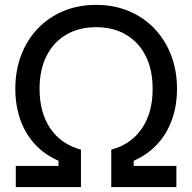

<svg xmlns="http://www.w3.org/2000/svg" viewBox="-20 -757 778 777"><path d="M43.9 0V-85.4H216.8V-106.4Q160.6 -130.9 121.6 -173.1Q82.5 -215.3 62.3 -272.7Q42 -330.1 42 -397.5Q42 -472.2 65.9 -534.4Q89.8 -596.7 133.5 -642.1Q177.2 -687.5 237.1 -712.4Q296.9 -737.3 368.7 -737.3Q440.9 -737.3 500.7 -712.4Q560.5 -687.5 604.2 -642.1Q647.9 -596.7 672.1 -534.4Q696.3 -472.2 696.3 -397.9Q696.3 -329.6 675.8 -272.5Q655.3 -215.3 616.2 -173.1Q577.1 -130.9 521 -106.4V-85.4H693.8V0H430.2V-151.4Q510.3 -172.9 554 -236.8Q597.7 -300.8 597.7 -397Q597.7 -475.1 569.3 -531Q541 -586.9 489.5 -616.9Q438 -647 369.1 -647Q299.8 -647 248.3 -616.9Q196.8 -586.9 168.5 -531Q140.1 -475.1 140.1 -397Q140.1 -301.3 183.6 -237.3Q227.1 -173.3 307.6 -151.4V0Z"/></svg>

Font: Inter Cardless Display
Style: Regular
Weight: 400
Designer: Rasmus Andersson
Foundry: rsms
Version: Version 4.001;git-9221beed3